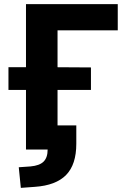

<svg xmlns="http://www.w3.org/2000/svg" viewBox="-20 -725 612 931"><path d="M81 186 71 86 128 82Q172 78 191.5 58.5Q211 39 211 0H106V-289H21V-399H106V-705H551V-578H259V-399L421 -398V-289H259V-117H350V-28Q350 73 300.5 123.5Q251 174 149 181Z"/></svg>

Font: Nunito Sans 10pt SemiCondensed ExtraBold
Style: Regular
Weight: 800
Width: 4
Designer: Vernon Adams
Foundry: Vernon Adams
Version: Version 3.101;gftools[0.9.27]